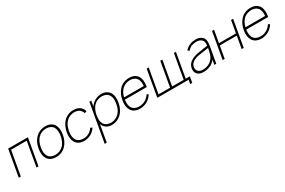

<svg xmlns="http://www.w3.org/2000/svg" viewBox="136 -1930 5251 3533"><g transform="rotate(-30 2761.0 -164.0)"><path d="M454 0H410.5L502 -518.5H170L78 0H34.5L133.5 -562.5H553Z M642.5 -75Q595.5 -153 618.5 -282.5Q640 -410 715.5 -488.5Q735 -509.5 759.5 -526.2Q784 -543 811.2 -554.5Q838.5 -566 868.2 -572Q898 -578 928 -578Q988.5 -578 1035.8 -555.2Q1083 -532.5 1109 -488.5Q1154.5 -410.5 1133 -282.5Q1110.5 -152.5 1036.5 -75Q993 -28.5 938.8 -6.5Q884.5 15.5 823 15.5Q762.5 15.5 715.5 -7Q668.5 -29.5 642.5 -75ZM1068.5 -461.5Q1047.5 -497.5 1008.2 -516Q969 -534.5 919.5 -534.5Q870 -534.5 824.8 -516Q779.5 -497.5 746.5 -461.5Q686 -396.5 665.5 -282.5Q644.5 -167.5 683 -102Q703 -66 742.2 -47Q781.5 -28 831 -28Q855.5 -28 879.5 -33Q903.5 -38 926 -47.2Q948.5 -56.5 968.5 -70.2Q988.5 -84 1005 -102Q1065.5 -165.5 1086.5 -282.5Q1106 -398 1068.5 -461.5Z M1682 -421Q1675 -446.5 1658.8 -469.5Q1642.5 -492.5 1623 -506.5Q1582 -534.5 1517.5 -534.5Q1468 -534.5 1423 -515.8Q1378 -497 1344.5 -460.5Q1285.5 -398.5 1263.5 -281Q1244.5 -163.5 1281 -102Q1302 -65.5 1340.8 -46.8Q1379.5 -28 1429 -28Q1491 -28 1544.5 -57.5Q1595.5 -84 1632.5 -140.5L1672 -122Q1625 -54.5 1566.5 -22Q1499.5 15.5 1421 15.5Q1360.5 15.5 1313.5 -7Q1266.5 -29.5 1240.5 -75Q1195 -150 1216.5 -281Q1241 -411 1313.5 -488.5Q1399 -578 1526 -578Q1604 -578 1656 -542.5Q1683.5 -523 1701.5 -496Q1719.5 -469 1727 -438.5Z M2315.5 -282.5Q2292 -153.5 2220 -76Q2176 -31 2121.2 -7.8Q2066.5 15.5 2007.5 15.5Q1947.5 15.5 1903 -9.2Q1858.5 -34 1834.5 -81Q1832 -85 1828.8 -92Q1825.5 -99 1822 -108.5L1759.5 250H1715.5L1858.5 -562.5H1899L1879 -449Q1886 -459.5 1892.8 -468Q1899.5 -476.5 1905 -483.5Q1926 -506 1951 -523.8Q1976 -541.5 2003.8 -553.5Q2031.5 -565.5 2061.2 -571.8Q2091 -578 2121 -578Q2177 -578 2221.8 -554Q2266.5 -530 2292.5 -487.5Q2337 -410.5 2315.5 -282.5ZM2268.5 -282.5Q2288.5 -398 2251 -460.5Q2230 -496.5 2191.2 -515.5Q2152.5 -534.5 2104 -534.5Q2054.5 -534.5 2008.8 -515.8Q1963 -497 1930 -460.5Q1870.5 -396.5 1850 -282.5Q1829 -167.5 1866.5 -103Q1887.5 -66.5 1926.8 -47.2Q1966 -28 2015.5 -28Q2064 -28 2109 -47.8Q2154 -67.5 2188.5 -104Q2248.5 -167 2268.5 -282.5Z M2840 -155 2873 -134.5Q2824.5 -58 2749 -18.5Q2681 15.5 2603.5 15.5Q2543.5 15.5 2496.2 -7.8Q2449 -31 2423 -75Q2376 -153 2399 -281Q2421 -409.5 2496 -488.5Q2538.5 -534 2593.2 -556Q2648 -578 2708.5 -578Q2769 -578 2815 -556Q2861 -534 2889.5 -488.5Q2934.5 -410 2909.5 -268.5H2443Q2429.5 -162.5 2462.5 -102Q2483.5 -66 2522.8 -47Q2562 -28 2611.5 -28Q2681.5 -28 2738.5 -59.5Q2798 -92.5 2840 -155ZM2452.5 -312.5H2870Q2878.5 -410 2848 -460.5Q2838 -478.5 2823 -492.2Q2808 -506 2789.2 -515.2Q2770.5 -524.5 2748.5 -529.5Q2726.5 -534.5 2703.5 -534.5Q2653.5 -534.5 2606.5 -515.8Q2559.5 -497 2526 -460.5Q2472.5 -402.5 2452.5 -312.5Z M3694 -43.5 3672 83.5H3628.5L3643 0H2977.5L3076.5 -562.5H3120L3028.5 -43.5H3274L3366 -562.5H3409.5L3318 -43.5H3563L3654.5 -562.5H3698L3606.5 -43.5Z M4190 0 4207.5 -102Q4163.5 -41.5 4097.2 -13Q4031 15.5 3951.5 15.5Q3871 15.5 3827 -30Q3783.5 -76 3797 -152Q3806.5 -204 3836.2 -240Q3866 -276 3922 -304Q3961.5 -322.5 4010 -332.5Q4034.5 -337.5 4070.2 -343.8Q4106 -350 4154.5 -357.5L4249.5 -371Q4266 -453 4227 -493.5Q4188 -534.5 4114 -534.5Q4057.5 -534.5 4013.5 -518Q3970.5 -502.5 3922 -450L3893 -480Q3918 -507 3945 -525.8Q3972 -544.5 4001.5 -556.2Q4031 -568 4063.2 -573Q4095.5 -578 4130.5 -578Q4170 -578 4204 -565Q4238 -552 4261 -529Q4315 -476 4293 -352L4230.5 0ZM4245 -328Q4045 -300 4018 -293.5Q3948.5 -280 3900 -244.5Q3852 -209 3844 -157.5Q3833.5 -99 3866.5 -63.5Q3899.5 -28 3960.5 -28Q4034 -28 4091.8 -55.8Q4149.5 -83.5 4187 -139.5Q4198 -157 4206 -174.8Q4214 -192.5 4219.5 -211.5Q4230.5 -248.5 4245 -328Z M4912.5 -562.5 4814 0H4770L4816 -259.5H4455.5L4409.5 0H4366L4465 -562.5H4508.5L4462.5 -303H4823L4869 -562.5Z M5419 -155 5452 -134.5Q5403.5 -58 5328 -18.5Q5260 15.5 5182.5 15.5Q5122.5 15.5 5075.2 -7.8Q5028 -31 5002 -75Q4955 -153 4978 -281Q5000 -409.5 5075 -488.5Q5117.5 -534 5172.2 -556Q5227 -578 5287.5 -578Q5348 -578 5394 -556Q5440 -534 5468.5 -488.5Q5513.5 -410 5488.5 -268.5H5022Q5008.5 -162.5 5041.5 -102Q5062.5 -66 5101.8 -47Q5141 -28 5190.5 -28Q5260.5 -28 5317.5 -59.5Q5377 -92.5 5419 -155ZM5031.5 -312.5H5449Q5457.5 -410 5427 -460.5Q5417 -478.5 5402 -492.2Q5387 -506 5368.2 -515.2Q5349.5 -524.5 5327.5 -529.5Q5305.5 -534.5 5282.5 -534.5Q5232.5 -534.5 5185.5 -515.8Q5138.5 -497 5105 -460.5Q5051.5 -402.5 5031.5 -312.5Z"/></g></svg>

Font: Russisch Sans ExtraLight
Style: Italic
Weight: 200
Width: 4
Italic angle: -10°
Designer: Michael Sharanda (font) & Cristiano Sobral (main changes)
Foundry: Michael Sharanda
Version: Version 2.00;September 8, 2020;FontCreator 13.0.0.2681 64-bi